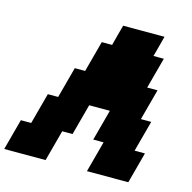

<svg xmlns="http://www.w3.org/2000/svg" viewBox="-123 -998 1121 1121"><g transform="rotate(15 437.5 -437.5)"><path d="M500 0H750L800.3 -187.5H737.8L788.1 -375H725.6L775.9 -562.5H713.4L763.7 -750H701.2Q707 -771 718 -812.5Q729 -854 734.4 -875H484.4Q478.5 -854 467.5 -812.5Q456.5 -771 451.2 -750H388.7L338.4 -562.5H275.9L225.6 -375H163.1L112.8 -187.5H50.3L0 0H250L300.3 -187.5H362.8L413.1 -375H538.1L487.8 -187.5H550.3Z"/></g></svg>

Font: Faithful 32x
Style: BoldOblique
Weight: 400
Foundry: Faithful Resource Pack
Version: Version 1.0; January 27, 2023